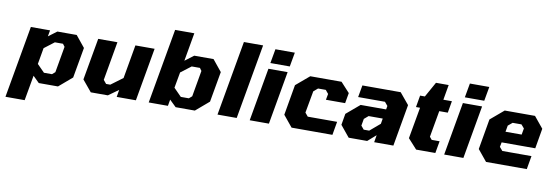

<svg xmlns="http://www.w3.org/2000/svg" viewBox="-64 -1205 5336 1861"><g transform="rotate(10 2604.0 -275.0)"><path d="M30 187 155 -522H344L333 -461L416 -523H606L697 -411L644 -111L514 0H325L263 -61L219 187ZM357 -107H436L465 -132L510 -389L490 -416H410L312 -341L284 -181Z M837 1 745 -110 818 -522H1007L940 -140L969 -105H1010L1126 -191L1184 -522H1373L1281 1H1092L1104 -70L1005 1Z M1407 0 1537 -737H1726L1677 -458L1763 -523H1953L2044 -411L1991 -111L1861 0H1672L1607 -63L1596 0ZM1704 -107H1783L1812 -132L1857 -389L1838 -416H1757L1656 -339L1628 -184Z M2084 0 2214 -737H2403L2273 0Z M2502 -581 2527 -721H2718L2693 -581ZM2401 0 2493 -523H2682L2590 0Z M2813 0 2722 -111 2774 -411 2905 -522H3213L3301 -426L3283 -324H3094L3105 -383L3076 -418H3000L2959 -383L2920 -167L2949 -132H3238L3215 0Z M3375 0 3284 -111 3303 -222 3434 -333H3685L3691 -368L3661 -404H3397L3418 -522H3795L3887 -411L3815 0H3626L3638 -71L3557 0ZM3505 -102H3559L3659 -187L3668 -240H3529L3488 -205L3476 -137Z M4039 0 3951 -97 4006 -406H3966L3986 -522H4033L4116 -671H4241L4215 -522H4299L4279 -406H4195L4149 -146L4171 -119H4249L4228 0Z M4416 -581 4441 -721H4632L4607 -581ZM4315 0 4407 -523H4596L4504 0Z M4727 0 4636 -111 4688 -411 4819 -522H5117L5208 -411L5174 -213H4843L4834 -167L4864 -132H5151L5128 0ZM4862 -321H5021L5032 -383L5002 -418H4915L4873 -383Z"/></g></svg>

Font: Tomorrow
Style: Bold Italic
Weight: 700
Italic angle: -10°
Designer: Tony de Marco, Monica Rizzolli
Foundry: Just in Type
Version: Version 2.002